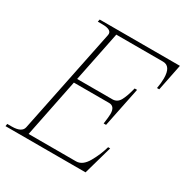

<svg xmlns="http://www.w3.org/2000/svg" viewBox="-181 -832 930 964"><g transform="rotate(30 284.5 -350.0)"><path d="M588 -700 557 -546H544Q550 -578 550 -605Q550 -676 504 -676H233L174 -385H378Q406 -385 420.5 -410.5Q435 -436 448 -488H462L415 -258H401Q407 -300 407 -316Q407 -361 373 -361H169L101 -24H376Q413 -24 439.5 -70Q466 -116 480 -166H492L445 0H-19L-17 -14H9Q67 -14 74 -47L198 -653Q205 -686 146 -686H120L123 -700Z"/></g></svg>

Font: Taviraj Thin
Style: Italic
Weight: 250
Italic angle: -12°
Designer: Katatrad Team
Foundry: CadsonDemak
Version: Version 1.001